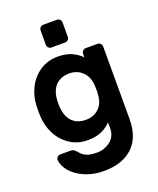

<svg xmlns="http://www.w3.org/2000/svg" viewBox="-171 -844 962 1167"><g transform="rotate(-20 309.5 -261.0)"><path d="M45 0ZM420 -50Q399 -26 362 -8Q325 10 269 10Q204 10 154.5 -22.5Q105 -55 77 -108.5Q49 -162 46 -225L45 -260L46 -295Q49 -358 77 -411.5Q105 -465 154.5 -497.5Q204 -530 269 -530Q324 -530 361 -512Q398 -494 420 -470V-493Q420 -504 428 -512Q436 -520 447 -520H523Q534 -520 542 -512Q550 -504 550 -493V-24Q550 95 483 157.5Q416 220 296 220Q230 220 176 197Q122 174 89.5 137.5Q57 101 54 61Q53 50 61.5 42Q70 34 81 34H149Q161 34 170.5 41.5Q180 49 190 61Q206 80 229 90Q252 100 296 100Q344 100 382 70.5Q420 41 420 -13ZM299 -110Q349 -110 382 -139.5Q415 -169 420 -222Q422 -242 422 -260Q422 -278 420 -298Q415 -349 381.5 -379.5Q348 -410 299 -410Q248 -410 215 -380Q182 -350 176 -288Q175 -278 175 -260Q175 -184 208.5 -147Q242 -110 299 -110ZM368 -715V-622Q368 -611 360 -603Q352 -595 341 -595H253Q242 -595 234 -603Q226 -611 226 -622V-715Q226 -726 234 -734Q242 -742 253 -742H341Q352 -742 360 -734Q368 -726 368 -715Z"/></g></svg>

Font: Hezaedrus Medium
Style: Regular
Weight: 500
Designer: Hubert & Fischer
Foundry: Hubert & Fischer
Version: Version 1.10;September 3, 2019;FontCreator 11.5.0.2425 64-bi